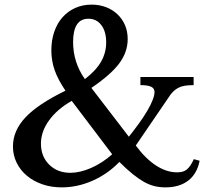

<svg xmlns="http://www.w3.org/2000/svg" viewBox="-20 -800 918 830"><path d="M347 -458Q395 -495 417 -533.5Q439 -572 439 -617Q439 -664 418 -691.5Q397 -719 362 -719Q296 -719 296 -618Q296 -574 309 -533.5Q322 -493 347 -458ZM290 -364Q227 -328 192 -279.5Q157 -231 157 -179Q157 -124 192.5 -88.5Q228 -53 284 -53Q326 -53 374 -74Q422 -95 465 -133ZM537 -209Q561 -239 581.5 -267.5Q602 -296 617 -321.5Q632 -347 640 -368Q648 -389 648 -402Q648 -418 633.5 -425Q619 -432 587 -432V-467H817V-432Q795 -432 779.5 -429.5Q764 -427 752 -421Q740 -415 729.5 -405Q719 -395 709 -379L567 -171Q609 -114 654.5 -84.5Q700 -55 745 -55Q758 -55 768 -57.5Q778 -60 786.5 -66.5Q795 -73 802.5 -84Q810 -95 818 -112L843 -105Q832 -49 794 -19.5Q756 10 695 10Q670 10 647.5 4.5Q625 -1 602 -14Q579 -27 553 -48Q527 -69 496 -100Q446 -48 380.5 -19Q315 10 247 10Q201 10 162.5 -3.5Q124 -17 96 -40.5Q68 -64 52 -96.5Q36 -129 36 -167Q36 -235 90 -292.5Q144 -350 263 -408Q231 -455 216.5 -496Q202 -537 202 -582Q202 -626 214.5 -662.5Q227 -699 250 -725Q273 -751 305 -765.5Q337 -780 376 -780Q410 -780 438.5 -769Q467 -758 488 -738Q509 -718 520.5 -691Q532 -664 532 -631Q532 -575 495.5 -526Q459 -477 375 -420Z"/></svg>

Font: Libre Baskerville
Style: Regular
Weight: 400
Designer: Pablo Impallari, Rodrigo Fuenzalida
Foundry: Pablo Impallari, Rodrigo Fuenzalida
Version: Version 1.000; ttfautohint (v0.93) -l 8 -r 50 -G 200 -x 14 -